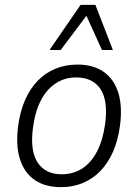

<svg xmlns="http://www.w3.org/2000/svg" viewBox="-20 -763 569 791"><path d="M231 8Q166 8 123 -21.5Q80 -51 62 -108Q44 -165 55 -246Q63 -305 83.5 -351.5Q104 -398 135.5 -430.5Q167 -463 208.5 -480Q250 -497 299 -497Q364 -497 407 -467Q450 -437 467.5 -380.5Q485 -324 474 -243Q466 -184 445.5 -137.5Q425 -91 393.5 -58.5Q362 -26 321 -9Q280 8 231 8ZM234 -45Q282 -45 319 -69Q356 -93 380 -139.5Q404 -186 413 -252Q426 -348 394 -396Q362 -444 294 -444Q247 -444 210 -420Q173 -396 149 -350.5Q125 -305 116 -238Q103 -142 135 -93.5Q167 -45 234 -45ZM184 -557 312 -743H373L445 -557H400L336 -698L230 -557Z"/></svg>

Font: Nunito Sans 10pt SemiCondensed Light
Style: Italic
Weight: 300
Width: 4
Italic angle: -9°
Designer: Vernon Adams
Foundry: Vernon Adams
Version: Version 3.101;gftools[0.9.27]